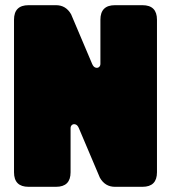

<svg xmlns="http://www.w3.org/2000/svg" viewBox="-20 -720 659 740"><path d="M284 -226Q279 -238 271 -240.5Q263 -243 257.5 -238.5Q252 -234 252 -226V-56Q252 0 196 0H90Q34 0 34 -56V-644Q34 -700 90 -700H196Q234 -700 254 -665L335 -474Q340 -462 348 -459.5Q356 -457 361.5 -461.5Q367 -466 367 -474V-644Q367 -700 423 -700H529Q585 -700 585 -644V-56Q585 0 529 0H423Q385 0 365 -35Z"/></svg>

Font: LT Crewmate
Style: Regular
Weight: 400
Designer: Daniel Lyons
Foundry: LyonsType
Version: Version 1.001;FEAKit 1.0